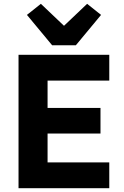

<svg xmlns="http://www.w3.org/2000/svg" viewBox="-20 -985 647 1005"><path d="M253 -748H377L509 -907L436 -965L315 -850L194 -965L121 -907ZM77 0H552V-135H229V-286H506V-420H229V-563H552V-698H77Z"/></svg>

Font: Braiins Sans
Style: Bold
Weight: 700
Designer: Mike Abbink, Paul van der Laan, Pieter van Rosmalen, Jiri Chlebus, Lubos Buracinsky
Foundry: Bold Monday, Sudetype
Version: Version 1.000;hotconv 1.0.109;makeotfexe 2.5.65596